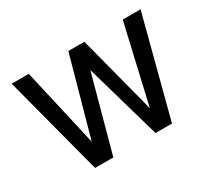

<svg xmlns="http://www.w3.org/2000/svg" viewBox="-111 -717 978 897"><g transform="rotate(-30 378.5 -268.0)"><path d="M726.1 -535.6 586.4 0H497.6L380.9 -407.2L270 0H171.4L30.8 -535.6H123L219.2 -113.8L336.4 -535.6H422.9L532.7 -113.8L629.9 -535.6Z"/></g></svg>

Font: Coda
Style: Regular
Weight: 400
Designer: vernon adams
Foundry: vernon adams
Version: Version 2.001; ttfautohint (v0.8) -r 50 -G 200 -x